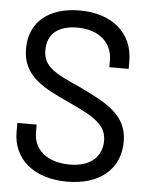

<svg xmlns="http://www.w3.org/2000/svg" viewBox="-52 -751 618 801"><g transform="rotate(5 257.0 -350.0)"><path d="M259 8C397 8 480 -65 480 -179C480 -292 390 -335 279 -389C170 -437 121 -462 121 -531C121 -600 167 -636 247 -636C339 -636 393 -583 393 -512V-483H474V-515C474 -632 387 -708 250 -708C122 -708 40 -643 40 -530C40 -414 130 -372 236 -323C346 -273 398 -242 398 -175C398 -110 352 -64 264 -64C168 -64 112 -114 112 -185V-218H31V-181C31 -67 119 8 259 8Z"/></g></svg>

Font: Vanilla Cream Book
Style: Regular
Weight: 400
Designer: Jeremy Tribby, Jinavaṁso
Foundry: Tribby Type
Version: Version 1.422;Glyphs 3.1.2 (3151)